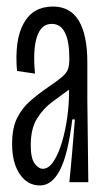

<svg xmlns="http://www.w3.org/2000/svg" viewBox="-20 -557 320 587"><path d="M102 10Q64 10 40.5 -24.5Q17 -59 17 -117Q17 -165 32 -195.5Q47 -226 71.5 -247.5Q96 -269 125 -289Q156 -310 170 -322Q184 -334 188 -346Q192 -358 192 -378Q192 -484 138 -484Q106 -484 93 -444.5Q80 -405 87 -332L32 -340Q24 -435 52.5 -486Q81 -537 142 -537Q195 -537 221 -493.5Q247 -450 247 -367V-251Q248 -189 248.5 -125.5Q249 -62 250 0H192Q197 -48 201 -96Q205 -144 209 -192H201Q188 -85 163.5 -37.5Q139 10 102 10ZM111 -41Q129 -41 144 -64Q159 -87 169.5 -122.5Q180 -158 185.5 -197.5Q191 -237 191 -271V-283Q168 -266 140.5 -246Q113 -226 93.5 -195Q74 -164 74 -113Q74 -73 86 -57Q98 -41 111 -41Z"/></svg>

Font: Bricolage Grotesque 96pt Condensed ExtraLight
Style: Regular
Weight: 200
Width: 3
Designer: Mathieu Triay
Foundry: Atelier Triay
Version: Version 1.001; ttfautohint (v1.8.4.7-5d5b);gftools[0.9.33.de